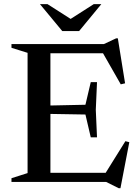

<svg xmlns="http://www.w3.org/2000/svg" viewBox="-20 -904 690 954"><path d="M462 -496 456 -358.5 462 -221.5H431L404.5 -335L169 -339V-378.5L404.5 -383.5L431 -496ZM601.5 -490 580 -485 483.5 -654 530.5 -639.5H162.5V-685H496L557 -713.5H565.5ZM495.5 -30 603 -202.5 622.5 -197.5 578.5 31H569.5L507.5 0H162.5V-45.5H537.5ZM37 0V-18.5L117 -44V-641.5L37 -666.5V-685H230.5V0ZM343.5 -802H318.5L446 -883.5H483.5L373 -749.5H289.5L178.5 -883.5H216Z"/></svg>

Font: Newsreader 36pt Medium
Style: Regular
Weight: 500
Designer: Hugues Gentile
Foundry: Production Type
Version: Version 1.003